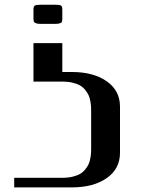

<svg xmlns="http://www.w3.org/2000/svg" viewBox="-20 -812 623 832"><path d="M250 -729Q249.5 -720.7 248.5 -717.5Q247.6 -714.4 240.5 -711.4Q233.4 -708.5 218.8 -708.5H156.2Q141.6 -708.5 134.5 -711.9Q127.4 -715.3 126.5 -718.5Q125.5 -721.7 125 -729V-771Q125 -783.2 130.1 -787.4Q135.3 -791.5 156.2 -791.5H218.8Q240.2 -791.5 245.1 -787.4Q250 -783.2 250 -771ZM250 -625V-500H291.5Q385.3 -500 442.6 -459.7Q500 -419.4 500 -350.1V-149.9Q500 -80.6 442.6 -40.3Q385.3 0 291.5 0H41.5V-41.5H250Q274.9 -41.5 294.9 -46.4Q314.9 -51.3 327.6 -58.8Q340.3 -66.4 349.6 -78.1Q358.9 -89.8 363.8 -100.3Q368.7 -110.8 371.3 -125.5Q374 -140.1 374.5 -149.9Q375 -159.7 375 -172.9V-327.1Q375 -340.3 374.5 -350.1Q374 -359.9 371.3 -374.5Q368.7 -389.2 363.8 -399.7Q358.9 -410.2 349.6 -421.9Q340.3 -433.6 327.6 -441.2Q314.9 -448.7 294.9 -453.6Q274.9 -458.5 250 -458.5H125V-625Z"/></svg>

Font: Gputeks
Style: Bold
Weight: 600
Width: 8
Version: Version 0.9